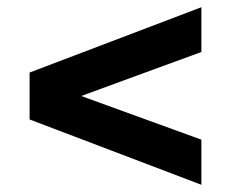

<svg xmlns="http://www.w3.org/2000/svg" viewBox="-20 -616 639 532"><path d="M538 -104 62 -285V-415L538 -596V-472L205 -350L538 -229Z"/></svg>

Font: Montserrat
Style: Bold
Weight: 700
Designer: Julieta Ulanovsky
Foundry: Julieta Ulanovsky
Version: Version 9.000; ttfautohint (v1.8.4.7-5d5b)